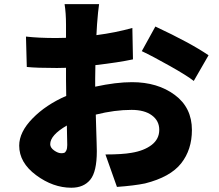

<svg xmlns="http://www.w3.org/2000/svg" viewBox="-20 -837 1040 913"><path d="M271.5 -108.4Q280.3 -108.4 285.6 -110.4Q291 -112.3 295.4 -121.6Q299.8 -130.9 299.8 -147.5Q299.8 -158.2 297.9 -240.2Q218.8 -194.3 218.8 -151.4Q218.8 -134.8 237.3 -121.6Q255.9 -108.4 271.5 -108.4ZM432.6 -462.9V-424.8Q532.2 -446.3 607.4 -446.3Q729.5 -446.3 811 -385.7Q892.6 -325.2 892.6 -218.8Q892.6 -125 841.3 -60.1Q790 4.9 669.9 35.2Q618.2 45.9 536.1 51.8L481.4 -102.5Q561.5 -102.5 605.5 -110.4Q665 -120.1 701.2 -147.9Q737.3 -175.8 737.3 -219.7Q737.3 -262.7 702.1 -288.6Q667 -314.5 605.5 -314.5Q525.4 -314.5 435.5 -292Q436.5 -262.7 437.5 -222.7Q438.5 -182.6 439.5 -157.2Q440.4 -131.8 440.4 -118.2Q440.4 -20.5 409.2 17.6Q377.9 55.7 319.3 55.7Q232.4 55.7 151.9 -3.9Q71.3 -63.5 71.3 -144.5Q71.3 -209 134.8 -273.9Q198.2 -338.9 294.9 -380.9Q293.9 -407.2 293.9 -458V-514.6Q278.3 -513.7 251 -513.7Q153.3 -513.7 107.4 -518.6L103.5 -663.1Q163.1 -656.2 247.1 -656.2Q278.3 -656.2 293.9 -657.2V-719.7Q293.9 -774.4 287.1 -817.4H451.2Q446.3 -786.1 441.4 -720.7L438.5 -669.9Q529.3 -681.6 609.4 -704.1L612.3 -554.7Q543.9 -540 433.6 -527.3Q432.6 -505.9 432.6 -462.9ZM654.3 -593.8 718.8 -710.9Q885.7 -632.8 971.7 -574.2L901.4 -452.1Q869.1 -477.5 787.6 -523.4Q706.1 -569.3 654.3 -593.8Z"/></svg>

Font: GenEi Gothic M Heavy
Style: Regular
Weight: 800
Designer: o_tamon (Modified); [Source Han Sans]
Ryoko NISHIZUKA  (kana & ideographs); Paul D. Hunt (Latin, Greek & Cyrillic); Wenl
Version: Version 1.1a;Original Version 1.004